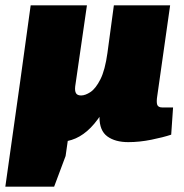

<svg xmlns="http://www.w3.org/2000/svg" viewBox="-27 -520 691 720"><path d="M299 -500 255 -196Q253 -179 258 -170.5Q263 -162 277 -162Q293 -162 312.5 -175Q332 -188 349.5 -222.5Q367 -257 376 -322L353 -92Q327 -52 299.5 -28.5Q272 -5 242 4.5Q212 14 177 14Q125 14 92 -3Q59 -20 44.5 -52Q30 -84 37 -130L88 -500ZM611 -500 563 -162Q559 -138 562.5 -127.5Q566 -117 582 -117H622L615 -15Q585 -5 540.5 4Q496 13 454 13Q405 13 375.5 -8.5Q346 -30 346 -81V-84V-100L400 -500ZM237 -61 219 65 176 180H-7L49 -217Z"/></svg>

Font: Exo 2 Black
Style: Italic
Weight: 900
Italic angle: -8°
Designer: Natanael Gama
Foundry: Natanael Gama
Version: Version 2.010